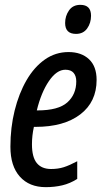

<svg xmlns="http://www.w3.org/2000/svg" viewBox="-20 -763 434 793"><path d="M169 10Q101 10 62 -33.5Q23 -77 23 -157Q23 -236 40.5 -306.5Q58 -377 89.5 -431.5Q121 -486 165 -517Q209 -548 263 -548Q316 -548 347.5 -518.5Q379 -489 379 -433Q379 -342 311.5 -290.5Q244 -239 127 -239H120Q112 -203 112 -167Q112 -114 132 -89.5Q152 -65 191 -65Q220 -65 243.5 -72.5Q267 -80 299 -97V-24Q269 -5 237 2.5Q205 10 169 10ZM135 -307Q221 -307 258 -340Q295 -373 295 -427Q295 -449 284 -462Q273 -475 250 -475Q214 -475 182 -428Q150 -381 132 -307ZM294 -623Q249 -623 249 -668Q249 -697 265 -720Q281 -743 312 -743Q356 -743 356 -698Q356 -668 340 -645.5Q324 -623 294 -623Z"/></svg>

Font: Noto Sans ExtraCondensed Medium
Style: Italic
Weight: 500
Width: 2
Italic angle: -12°
Designer: Monotype Design Team
Foundry: Monotype Imaging Inc.
Version: Version 2.013; ttfautohint (v1.8.4.7-5d5b)